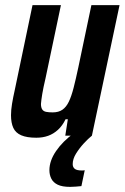

<svg xmlns="http://www.w3.org/2000/svg" viewBox="-20 -530 488 750"><path d="M122 8Q85 8 63 -1.5Q41 -11 32 -30.5Q23 -50 23 -80Q23 -100 27 -124.5Q31 -149 38 -180L107 -510H218L158 -225Q149 -187 145 -162.5Q141 -138 140 -124Q140 -110 145 -102.5Q150 -95 160.5 -93Q171 -91 186 -91Q209 -91 224 -101.5Q239 -112 249 -133Q259 -154 267.5 -187Q276 -220 286 -267L337 -510H447L339 0H235L245 -64H236Q224 -39 206.5 -23Q189 -7 168 0.5Q147 8 122 8ZM254 200Q223 200 205.5 191.5Q188 183 180.5 168Q173 153 173 135Q173 98 199 60Q225 22 269 -10L339 0Q325 11 307.5 30Q290 49 277 70Q264 91 264 111Q264 123 272 129.5Q280 136 301 136Q303 136 303.5 136Q304 136 311 135L298 197Q288 198 276 199Q264 200 254 200Z"/></svg>

Font: Saira Condensed SemiBold
Style: Italic
Weight: 600
Width: 3
Italic angle: -12°
Designer: Hector Gatti with collaboration of the Omnibus-Type team
Foundry: Omnibus-Type
Version: Version 1.101